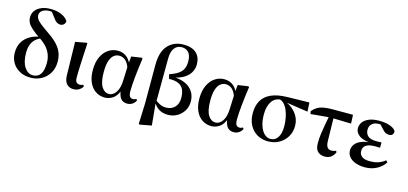

<svg xmlns="http://www.w3.org/2000/svg" viewBox="-80 -1420 4753 2237"><g transform="rotate(15 2296.5 -302.0)"><path d="M288.5 15.5Q211.1 15.5 154.4 -16Q97.7 -47.4 67 -100.8Q36.4 -154.2 36.4 -219Q36.4 -295.8 68.7 -349.3Q101.1 -402.8 158.3 -434.9Q215.5 -467 289.1 -476.6V-487.7L306.7 -465.6Q254.1 -447.1 222.6 -416.6Q191.1 -386.1 177.6 -345Q164 -303.9 164 -253.5Q164 -140.4 205.6 -79.3Q247.1 -18.2 306.7 -18.2Q366.5 -18.2 397.9 -62.9Q429.2 -107.6 429.2 -201.4Q429.2 -279.5 391.8 -341.9Q354.4 -404.3 278.5 -453.9Q207.8 -501.2 169.5 -535.6Q131.2 -570 116.3 -600.1Q101.4 -630.2 101.4 -664.2Q101.4 -710.4 127.7 -745.2Q154 -780.1 201 -799.5Q247.9 -819 311.2 -819Q390 -819 445.8 -792.8Q501.6 -766.6 522.9 -727.4Q522.1 -704.8 505.2 -688Q488.3 -671.1 462.8 -671.1Q441.8 -671.1 420.6 -684Q399.4 -696.9 379.5 -726.8L323.1 -800.4L383.3 -795.1L386.1 -770.4Q371.2 -780.2 350.5 -786.5Q329.8 -792.7 304.5 -792.7Q253.6 -792.7 220.4 -771.3Q187.1 -749.8 187.1 -710.3Q187.1 -688.7 200.2 -667.5Q213.3 -646.4 250.4 -616.4Q287.4 -586.4 359.5 -536.9Q427.3 -491 468.4 -445.9Q509.4 -400.9 528.2 -352.3Q546.9 -303.6 546.9 -244.2Q546.9 -164.9 511.2 -106.3Q475.5 -47.7 416.7 -16.1Q357.8 15.5 288.5 15.5Z M804.8 15.5Q754.4 15.5 723.6 -18.1Q692.9 -51.7 691.4 -119.2L682.8 -522.4L817.5 -547.4L825.7 -540.7Q820.3 -445.9 816.9 -378.9Q813.6 -311.9 811.6 -265.3Q809.6 -218.6 808.9 -185.7Q808.3 -152.8 808.3 -126.4Q808.3 -84 823.6 -69.1Q838.9 -54.2 861.5 -54.2Q875.7 -54.2 886 -57.2Q896.3 -60.2 904.8 -64.5L915.7 -46.8Q906 -24.2 876.4 -4.4Q846.8 15.5 804.8 15.5Z M1183.3 15.5Q1120.6 15.5 1071.7 -17.2Q1022.7 -49.9 995 -111.3Q967.2 -172.8 967.2 -259.4Q967.2 -354.6 998.3 -419.6Q1029.3 -484.6 1080.6 -518.3Q1131.8 -551.9 1193.1 -551.9Q1262.7 -551.9 1310.5 -507.5Q1358.3 -463.2 1373 -381.8H1379.5L1358.2 -353.7Q1346.2 -407.4 1325.7 -439.4Q1305.2 -471.4 1279 -485.7Q1252.8 -499.9 1223.4 -499.9Q1188.7 -499.9 1159.8 -478.2Q1131 -456.5 1113.6 -406.1Q1096.2 -355.7 1096.2 -269.8Q1096.2 -149.6 1130.6 -93.6Q1165.1 -37.6 1220.5 -37.6Q1247.2 -37.6 1273.6 -56.6Q1299.9 -75.6 1318.7 -117.3Q1337.5 -159.1 1340.8 -227.4L1348.6 -428L1358.1 -526.6L1482.4 -545L1492.4 -536.5Q1483.9 -481.4 1477.1 -424.9Q1470.2 -368.4 1464.7 -315.4Q1459.2 -262.4 1456.2 -216.4Q1453.2 -170.4 1453.2 -135.4Q1453.2 -91.4 1466.2 -72.1Q1479.2 -52.7 1504.7 -52.7Q1517.9 -52.7 1527.2 -56.3Q1536.5 -60 1545 -64.5L1556.7 -49.4Q1544 -21.7 1517 -2.7Q1490 16.2 1453.5 16.2Q1402.9 16.2 1376.1 -17.1Q1349.3 -50.5 1340.4 -127.3L1355.4 -128.7Q1329.2 -48.4 1282 -16.4Q1234.8 15.5 1183.3 15.5Z M1646.8 208.4 1656 -37.8V-507.3Q1656 -662.6 1726.5 -740.8Q1797 -819 1915 -819Q2015.5 -819 2068.5 -770.3Q2121.6 -721.6 2121.6 -633.4Q2121.6 -583.7 2095.9 -537.9Q2070.2 -492.2 2014.2 -459Q1958.2 -425.8 1865.8 -413V-426Q2016 -425.4 2090.6 -363Q2165.3 -300.6 2165.3 -197.9Q2165.3 -134.9 2134.9 -85.6Q2104.5 -36.4 2054.5 -8.6Q2004.5 19.3 1945.1 19.3Q1882.7 19.3 1836.7 -8.7Q1790.7 -36.6 1758 -100.4H1755.3L1765.7 -114.1Q1797 -88.1 1830.5 -72.3Q1863.9 -56.5 1902 -56.5Q1966.8 -56.5 2007 -97.2Q2047.2 -137.9 2047.2 -209.4Q2047.2 -268.6 2028.9 -309.5Q2010.5 -350.5 1967.8 -370.9Q1925.1 -391.4 1851.9 -388.7L1838.1 -440.3Q1905.5 -464.2 1944.3 -491Q1983 -517.9 1999.3 -554.3Q2015.6 -590.7 2015.6 -641Q2015.6 -715.2 1984.4 -749.6Q1953.1 -784.1 1901.4 -784.1Q1847.8 -784.1 1814.8 -743.3Q1781.9 -702.5 1780.4 -620.3L1777.5 -95.2L1773.3 -85L1799 188.3L1657.4 214.7Z M2468.3 15.5Q2405.6 15.5 2356.7 -17.2Q2307.7 -49.9 2280 -111.3Q2252.2 -172.8 2252.2 -259.4Q2252.2 -354.6 2283.3 -419.6Q2314.3 -484.6 2365.6 -518.3Q2416.8 -551.9 2478.1 -551.9Q2547.7 -551.9 2595.5 -507.5Q2643.3 -463.2 2658 -381.8H2664.5L2643.2 -353.7Q2631.2 -407.4 2610.7 -439.4Q2590.2 -471.4 2564 -485.7Q2537.8 -499.9 2508.4 -499.9Q2473.7 -499.9 2444.8 -478.2Q2416 -456.5 2398.6 -406.1Q2381.2 -355.7 2381.2 -269.8Q2381.2 -149.6 2415.6 -93.6Q2450.1 -37.6 2505.5 -37.6Q2532.2 -37.6 2558.6 -56.6Q2584.9 -75.6 2603.7 -117.3Q2622.5 -159.1 2625.8 -227.4L2633.6 -428L2643.1 -526.6L2767.4 -545L2777.4 -536.5Q2768.9 -481.4 2762.1 -424.9Q2755.2 -368.4 2749.7 -315.4Q2744.2 -262.4 2741.2 -216.4Q2738.2 -170.4 2738.2 -135.4Q2738.2 -91.4 2751.2 -72.1Q2764.2 -52.7 2789.7 -52.7Q2802.9 -52.7 2812.2 -56.3Q2821.5 -60 2830 -64.5L2841.7 -49.4Q2829 -21.7 2802 -2.7Q2775 16.2 2738.5 16.2Q2687.9 16.2 2661.1 -17.1Q2634.3 -50.5 2625.4 -127.3L2640.4 -128.7Q2614.2 -48.4 2567 -16.4Q2519.8 15.5 2468.3 15.5Z M3151.5 16.2Q3079.9 16.2 3022.1 -16.3Q2964.3 -48.7 2930.8 -110.2Q2897.2 -171.8 2897.2 -257.1Q2897.2 -344.6 2932.4 -407.2Q2967.5 -469.7 3043 -504.3Q3118.4 -538.9 3239.5 -541.4L3502.6 -546.6L3508.7 -437.5L3220.8 -480.3L3193.9 -493.5Q3106.8 -494 3066.4 -434.2Q3025.9 -374.4 3025.9 -277.8Q3025.9 -194.4 3046.4 -136.5Q3066.8 -78.6 3100 -48.6Q3133.1 -18.7 3171.2 -18.7Q3228.3 -18.7 3260 -66.6Q3291.7 -114.5 3291.7 -199.6Q3291.7 -251.2 3282.1 -302.6Q3272.6 -354.1 3253.8 -396.8Q3235 -439.5 3206.4 -466.3Q3177.8 -493.2 3140.2 -495.5L3161.9 -504.5Q3207.2 -496.4 3251.6 -475.4Q3296 -454.4 3332.1 -420.2Q3368.3 -385.9 3390.4 -339.8Q3412.4 -293.6 3412.4 -235.7Q3412.4 -165.4 3378.5 -108.2Q3344.5 -51.1 3285.8 -17.5Q3227.1 16.2 3151.5 16.2Z M3549.6 -419.9 3542.9 -452.5Q3569.1 -484.3 3600.1 -503.2Q3631.2 -522.2 3674.8 -530.8Q3718.3 -539.4 3780.8 -539.4H4030.4L4035.3 -434.4L3784.7 -441ZM3836.7 16.2Q3785.6 16.2 3752.7 -13.8Q3719.8 -43.7 3719.8 -114.6Q3719.8 -171.5 3727.8 -231.4Q3735.8 -291.4 3746.9 -350Q3757.9 -408.6 3767.8 -459.8H3820.7L3826.4 -165.9Q3828.4 -113.3 3845.8 -92.3Q3863.3 -71.3 3893.5 -71.3Q3909.8 -71.3 3922.9 -74.4Q3936 -77.6 3948.8 -84.6L3958 -66.6Q3938.4 -24.9 3909.7 -4.3Q3881.1 16.2 3836.7 16.2Z M4319.9 16.2Q4258.5 16.2 4209.4 -1.2Q4160.4 -18.5 4131.9 -51.5Q4103.4 -84.5 4103.4 -130.8Q4103.4 -168.4 4126 -201.7Q4148.6 -235 4200.8 -257.1Q4253 -279.1 4341.4 -283.1V-274.3Q4226.6 -278.8 4176.1 -315.2Q4125.6 -351.5 4125.6 -404.7Q4125.6 -443.9 4149.9 -477.5Q4174.2 -511 4223.6 -531.5Q4273.1 -551.9 4348 -551.9Q4392 -551.9 4432.7 -543.9Q4473.5 -535.8 4503.9 -519.6Q4534.3 -503.3 4547.7 -479.2Q4549.2 -452.9 4535.8 -437.9Q4522.4 -422.9 4497.1 -422.9Q4475.6 -422.9 4457.6 -429.9Q4439.7 -436.8 4413.2 -466.1L4350.2 -533.9L4411.5 -534.8L4433.7 -509.1Q4406.5 -511.9 4387.4 -513.3Q4368.2 -514.7 4350.4 -514.7Q4298.6 -514.7 4268.6 -488.3Q4238.6 -461.8 4238.6 -416.3Q4238.6 -370.3 4269.5 -341.3Q4300.5 -312.4 4373.1 -312.4Q4387.8 -312.4 4401.7 -312.9Q4415.7 -313.4 4434.4 -314.4V-249.8Q4411.3 -251.6 4399.5 -251.6Q4387.7 -251.6 4378.3 -251.6Q4321.7 -251.6 4289.6 -239.1Q4257.6 -226.7 4244.3 -205.6Q4231.1 -184.5 4231.1 -156.2Q4231.1 -117.7 4261.4 -92.5Q4291.7 -67.3 4357.1 -67.3Q4417.3 -67.3 4461 -82.4Q4504.6 -97.5 4542.2 -127.9L4560.3 -106.5Q4527.7 -53.4 4464.5 -18.6Q4401.3 16.2 4319.9 16.2Z"/></g></svg>

Font: Source Han Serif JP VF
Style: Regular
Weight: 250
Designer: Ryoko NISHIZUKA 西塚涼子 (kana & ideographs); Frank Grießhammer (Latin, Greek & Cyrillic); Wenlong ZHANG 张文龙 (bopomofo); San
Foundry: Adobe
Version: Version 2.001;hotconv 1.1.0;makeotfexe 2.6.0